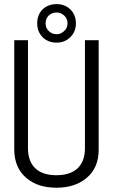

<svg xmlns="http://www.w3.org/2000/svg" viewBox="-20 -877 540 915"><path d="M47.9 -685.5V-166Q47.9 -76.2 107.4 -27.3Q161.1 17.6 249 17.6Q335.9 17.6 390.6 -27.3Q450.2 -75.2 450.2 -163.1V-685.5H384.8V-170.9Q384.8 -104.5 345.7 -71.3Q310.5 -42 249 -42Q186.5 -42 152.3 -71.3Q113.3 -104.5 113.3 -170.9V-685.5ZM197.3 -765.6Q197.3 -788.1 211.9 -802.7Q227.5 -817.4 250 -817.4Q270.5 -817.4 286.1 -802.7Q301.8 -788.1 301.8 -765.6Q301.8 -744.1 286.1 -729.5Q270.5 -713.9 250 -713.9Q227.5 -713.9 211.9 -729.5Q197.3 -744.1 197.3 -765.6ZM250 -857.4Q209 -857.4 182.6 -832Q157.2 -805.7 157.2 -765.6Q157.2 -726.6 182.6 -700.2Q209 -673.8 250 -673.8Q289.1 -673.8 315.4 -700.2Q341.8 -726.6 341.8 -765.6Q341.8 -805.7 315.4 -832Q289.1 -857.4 250 -857.4Z"/></svg>

Font: DotumChe
Style: Regular
Weight: 400
Monospace: yes
Version: Version 2.21